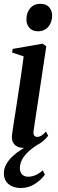

<svg xmlns="http://www.w3.org/2000/svg" viewBox="-21 -748 296 985"><path d="M102 11Q83.5 11 68.2 4Q53 -3 45.2 -18.5Q37.5 -34 41 -59.5Q42 -70 46.8 -99.2Q51.5 -128.5 58 -170.8Q64.5 -213 72 -262.2Q79.5 -311.5 87 -362.2Q94.5 -413 100.5 -458.5L41 -478.5L44 -497L197.5 -524L216.5 -510.5L151.5 -78.5Q148.5 -59.5 154.8 -52.5Q161 -45.5 169.5 -45.5Q180 -45.5 190 -51.2Q200 -57 215 -73L226 -51.5Q215.5 -37 197.8 -22.5Q180 -8 156.2 1.5Q132.5 11 102 11ZM173 -587.5Q145.5 -587.5 130 -605.2Q114.5 -623 114.5 -647.5Q114.5 -683.5 134 -706Q153.5 -728.5 186 -728.5Q216.5 -728.5 231.5 -710.5Q246.5 -692.5 246.5 -669Q246.5 -634 227 -610.8Q207.5 -587.5 173 -587.5ZM86 216.5Q47 216.5 23 196.8Q-1 177 -1 140.5Q-1 117 10.5 95.8Q22 74.5 41.8 55.5Q61.5 36.5 87 20.2Q112.5 4 140.5 -10L158.5 -23.5L185.5 -14Q149 7.5 125.8 29Q102.5 50.5 91.8 71.8Q81 93 81 115Q81 135.5 92.2 147Q103.5 158.5 124 158.5Q142.5 158.5 161.2 150.5Q180 142.5 198.5 126L209 148.5Q191 173.5 158.8 195Q126.5 216.5 86 216.5Z"/></svg>

Font: Merriweather 120pt Medium
Style: Italic
Weight: 500
Italic angle: -7.8°
Version: Version 2.101